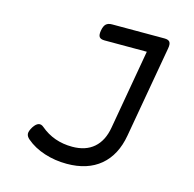

<svg xmlns="http://www.w3.org/2000/svg" viewBox="-91 -672 781 774"><g transform="rotate(15 300.0 -285.0)"><path d="M284.2 -579.6Q267.6 -579.6 259 -571.5Q250.5 -563.5 247.1 -544.4Q243.7 -525.4 249.3 -517.3Q254.9 -509.3 271.5 -509.3H447.8L389.6 -177.2Q379.9 -120.6 345.9 -91.1Q312 -61.5 255.9 -61.5Q178.7 -61.5 123.5 -108.4Q101.6 -127.4 80.6 -95.2Q69.3 -76.7 70.3 -65.7Q71.3 -54.7 83 -44.9Q114.3 -18.1 158.7 -3.7Q203.1 10.7 252.4 10.7Q338.9 10.7 392.1 -33.9Q445.3 -78.6 460 -162.6L527.3 -544.4Q530.8 -563.5 525.1 -571.5Q519.5 -579.6 502.9 -579.6Z"/></g></svg>

Font: Courier Prime Sans
Style: Regular
Weight: 300
Italic angle: -10°
Designer: Alan Dague-Greene
Foundry: Quote-Unquote Apps
Version: Version 3.23